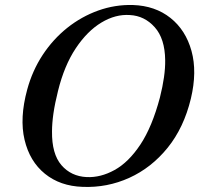

<svg xmlns="http://www.w3.org/2000/svg" viewBox="-20 -733 808 766"><path d="M510.5 -713Q599 -710 660 -661.5Q721 -613 744 -529.8Q767 -446.5 741.5 -339.5Q713.5 -223.5 648.8 -143.5Q584 -63.5 495.8 -23.5Q407.5 16.5 309.5 12.5Q220 9.5 159.2 -39.8Q98.5 -89 78 -175.2Q57.5 -261.5 88.5 -375.5Q109 -451 150.2 -513.8Q191.5 -576.5 248.2 -621.8Q305 -667 372 -691Q439 -715 510.5 -713ZM326 -26.5Q381.5 -24 437.2 -54.8Q493 -85.5 540 -156.2Q587 -227 618 -344Q640 -431 639 -493Q638 -579 597.2 -624.5Q556.5 -670 498 -673Q441 -677 384.5 -643Q328 -609 282.2 -540.2Q236.5 -471.5 211.5 -370.5Q199 -320.5 193.2 -280.5Q187.5 -240.5 187.5 -208.5Q186.5 -119 225 -74.2Q263.5 -29.5 326 -26.5Z"/></svg>

Font: Fraunces 9pt S000
Style: Italic
Weight: 400
Italic angle: -16°
Version: Version 1.000; ttfautohint (v1.8.3)